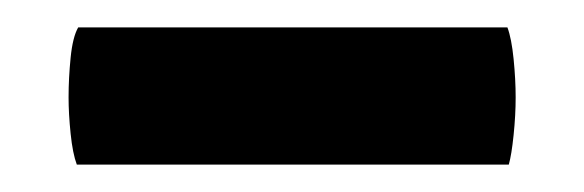

<svg xmlns="http://www.w3.org/2000/svg" viewBox="-20 -737 426 140"><path d="M36 -617Q33 -625 31.5 -639.5Q30 -654 30 -666Q30 -680 31.5 -695Q33 -710 37 -717H350Q353 -709 354.5 -694Q356 -679 356 -666Q356 -653 354.5 -638.5Q353 -624 351 -617Z"/></svg>

Font: Calistoga
Style: Regular
Weight: 400
Designer: Yvonne Schuttler, Eben Sorkin
Foundry: www.sorkintype.com
Version: Version 1.010; ttfautohint (v1.8.4.7-5d5b)